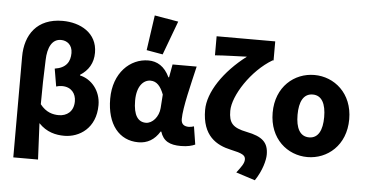

<svg xmlns="http://www.w3.org/2000/svg" viewBox="-60 -911 2312 1214"><g transform="rotate(5 1095.5 -304.5)"><path d="M62 176H219C215 101 212 25 208 -54C258 -1 317 12 371 12C466 12 570 -53 570 -200C570 -292 510 -361 437 -377V-381C489 -414 519 -462 519 -528C519 -654 410 -711 298 -711C136 -711 62 -603 62 -463ZM325 -115C288 -115 244 -125 206 -174C206 -268 208 -360 212 -454C214 -536 242 -590 298 -590C336 -590 371 -565 371 -513C371 -459 347 -417 274 -406L293 -294C304 -298 317 -300 331 -300C389 -300 419 -260 419 -211C419 -145 375 -115 325 -115Z M841 12C898 12 943 -14 976 -68H980C999 -8 1041 12 1111 12C1153 12 1182 4 1201 -5L1183 -119C1171 -115 1160 -113 1150 -113C1123 -113 1102 -124 1102 -158C1102 -232 1141 -384 1167 -497H1014L999 -414H995C963 -482 915 -509 860 -509C745 -509 640 -412 640 -247C640 -85 719 12 841 12ZM878 -115C829 -115 798 -154 798 -249C798 -344 842 -383 884 -383C924 -383 949 -354 969 -302L963 -216C959 -160 919 -115 878 -115ZM946 -555 1026 -770 875 -796 843 -573Z M1596 187C1640 122 1657 54 1657 19C1657 -58 1619 -93 1518 -113C1428 -131 1403 -160 1403 -237C1403 -333 1510 -500 1642 -578H1648V-699H1276V-578C1336 -583 1438 -585 1478 -587C1336 -479 1244 -341 1244 -229C1244 -64 1336 -12 1428 8C1502 24 1522 35 1522 62C1522 87 1503 111 1475 148Z M1914 12C2040 12 2157 -83 2157 -249C2157 -414 2040 -509 1914 -509C1787 -509 1671 -414 1671 -249C1671 -83 1787 12 1914 12ZM1914 -113C1855 -113 1829 -166 1829 -249C1829 -332 1855 -385 1914 -385C1972 -385 1998 -332 1998 -249C1998 -166 1972 -113 1914 -113Z"/></g></svg>

Font: DAIFUKU Sans
Style: Bold
Weight: 700
Designer: Original font ‘Source Han Sans JP’ : Paul D. Hunt
Foundry: Daifuku
Version: Version 1.000